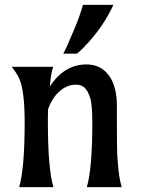

<svg xmlns="http://www.w3.org/2000/svg" viewBox="-20 -767 613 787"><path d="M58.6 0Q81.1 -77.1 81.1 -265.1Q81.1 -398.9 57.6 -447.8Q51.8 -460 44.4 -470.7L28.3 -493.2H197.8Q190.4 -468.8 188 -447.3L184.1 -412.1Q243.2 -502.9 334.5 -502.9Q393.6 -502.9 426.8 -457Q459 -412.1 459 -335.4V-283.2Q459 -148.9 461.4 -119.1Q463.9 -89.4 465.3 -73.7Q466.8 -58.1 468.8 -45.9Q472.2 -22.9 479 0H335.9Q358.4 -77.1 358.4 -265.1Q358.4 -340.3 348.9 -368.2Q339.4 -396 326.2 -408Q313 -419.9 291.5 -419.9Q252 -419.9 219.7 -388.7Q191.9 -361.8 177.2 -320.3Q176.3 -307.1 176.3 -293V-265.1Q176.3 -77.1 198.7 0ZM444.8 -747.1Q401.9 -653.3 323.7 -573.2Q305.2 -554.2 294.9 -546.9H239.3Q245.1 -557.1 253.4 -575.2Q294.9 -668.9 307.4 -706.5Q319.8 -744.1 319.8 -747.1Z"/></svg>

Font: Amarante
Style: Regular
Weight: 400
Designer: Karolina Lach
Foundry: Sorkin Type Co.
Version: Version 1.001